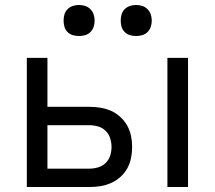

<svg xmlns="http://www.w3.org/2000/svg" viewBox="-20 -753 865 773"><path d="M654 0V-520H737V0ZM88 0V-520H171V-323H339Q362 -323 384 -319.5Q406 -316 426.5 -307Q447 -298 464 -282.5Q481 -267 492 -247.5Q503 -228 507.5 -206Q512 -184 512 -161Q512 -139 507.5 -116.5Q503 -94 492 -74.5Q481 -55 464 -40Q447 -25 426.5 -16Q406 -7 384 -3.5Q362 0 339 0ZM339 -74Q357 -74 374.5 -79Q392 -84 405 -96.5Q418 -109 423.5 -126Q429 -143 429 -161Q429 -179 423.5 -196.5Q418 -214 405 -226.5Q392 -239 374.5 -244Q357 -249 339 -249H171V-74ZM528 -608Q515 -608 503 -611.5Q491 -615 482 -624Q473 -633 469.5 -645Q466 -657 466 -670Q466 -683 469.5 -695Q473 -707 482 -716Q491 -725 503 -729Q515 -733 528 -733Q541 -733 553 -729Q565 -725 574 -716Q583 -707 587 -695Q591 -683 591 -670Q591 -657 587 -645Q583 -633 574 -624Q565 -615 553 -611.5Q541 -608 528 -608ZM298 -608Q285 -608 273 -611.5Q261 -615 252 -624Q243 -633 239.5 -645Q236 -657 236 -670Q236 -683 239.5 -695Q243 -707 252 -716Q261 -725 273 -729Q285 -733 298 -733Q311 -733 323 -729Q335 -725 344 -716Q353 -707 357 -695Q361 -683 361 -670Q361 -657 357 -645Q353 -633 344 -624Q335 -615 323 -611.5Q311 -608 298 -608Z"/></svg>

Font: Iosevka Aile
Style: Regular
Weight: 400
Designer: Belleve Invis
Foundry: Belleve Invis
Version: Version 28.0.1; ttfautohint (v1.8.4)